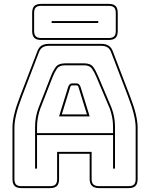

<svg xmlns="http://www.w3.org/2000/svg" viewBox="-20 -955 770 985"><path d="M170 -303V-272H560V-303Q560 -330 555.5 -353Q551 -376 544 -396L475 -559Q464 -585 452 -602.5Q440 -620 412 -620H314Q284 -620 272 -602.5Q260 -585 250 -560L186 -396Q179 -376 174.5 -353Q170 -330 170 -303ZM330 -510Q334 -519 338.5 -523Q343 -527 349 -527H374Q380 -527 384.5 -523Q389 -519 393 -510L440 -358H283ZM383 -507 384 -506Q382 -510 380 -513.5Q378 -517 374 -517H349Q345 -517 343 -513.5Q341 -510 339 -506L340 -507L297 -368H426ZM560 -90V-262H170V-90H160V-303Q160 -331 164.5 -354.5Q169 -378 177 -400L241 -564Q252 -592 266 -611Q280 -630 314 -630H412Q445 -630 458.5 -611Q472 -592 484 -563L553 -400Q561 -378 565.5 -354.5Q570 -331 570 -303V-90ZM273 -36V-176H450V-36Q450 -17 459.5 -8.5Q469 0 489 0H640Q659 0 667.5 -8.5Q676 -17 676 -36V-300Q676 -330 666.5 -369Q657 -408 637 -460L550 -687Q544 -704 531.5 -712Q519 -720 500 -720H231Q211 -720 198.5 -712Q186 -704 180 -687L93 -460Q73 -408 63.5 -369Q54 -330 54 -300V-36Q54 -17 62.5 -8.5Q71 0 90 0H237Q256 0 264.5 -8.5Q273 -17 273 -36ZM90 10Q66 10 55 -1Q44 -12 44 -36V-300Q44 -331 53.5 -370.5Q63 -410 84 -464L171 -690Q178 -711 192.5 -720.5Q207 -730 231 -730H500Q523 -730 537.5 -720.5Q552 -711 559 -691L646 -464Q667 -410 676.5 -370.5Q686 -331 686 -300V-36Q686 -12 675 -1Q664 10 640 10H489Q464 10 452 -1.5Q440 -13 440 -36V-166H283V-36Q283 -12 272 -1Q261 10 237 10ZM584 -796Q584 -772 573 -761Q562 -750 538 -750H191Q167 -750 156 -761Q145 -772 145 -796V-889Q145 -913 156 -924Q167 -935 191 -935H538Q562 -935 573 -924Q584 -913 584 -889ZM538 -760Q557 -760 565.5 -768.5Q574 -777 574 -796V-889Q574 -908 565.5 -916.5Q557 -925 538 -925H191Q172 -925 163.5 -916.5Q155 -908 155 -889V-796Q155 -777 163.5 -768.5Q172 -760 191 -760ZM245 -847H484V-837H245Z"/></svg>

Font: Bungee Outline
Style: Regular
Weight: 400
Designer: David Jonathan Ross
Foundry: David Jonathan Ross
Version: Version 1.001;PS 1.0;hotconv 1.0.72;makeotf.lib2.5.5900